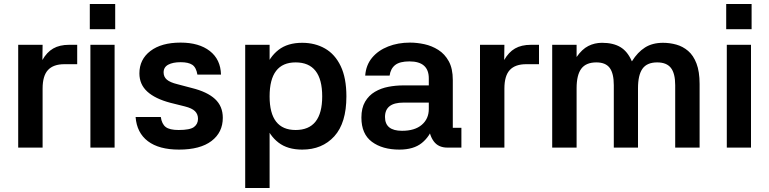

<svg xmlns="http://www.w3.org/2000/svg" viewBox="-20 -738 3844 960"><path d="M193 0H71V-514H193L192 -438Q214 -477 246 -495.5Q278 -514 326 -514H366V-417H302Q247 -417 220 -388Q193 -359 193 -295Z M553 -514V0H432V-514ZM429 -718H556V-592H429Z M967 -365Q961 -401 941.5 -414Q922 -427 883 -427Q844 -427 821 -414.5Q798 -402 798 -376Q798 -354 814 -340Q830 -326 867 -317L939 -298Q1016 -279 1055 -243Q1094 -207 1094 -149Q1094 -76 1037.5 -33Q981 10 875 10Q775 10 719.5 -32Q664 -74 658 -153H784Q789 -118 808.5 -103Q828 -88 873 -88Q930 -88 950 -103Q970 -118 970 -144Q970 -167 955 -182Q940 -197 904 -206L832 -224Q756 -244 716.5 -280Q677 -316 677 -371Q677 -441 732 -483Q787 -525 883 -525Q975 -525 1029 -483Q1083 -441 1085 -365Z M1328 -514V202H1206V-514ZM1491 10Q1418 10 1372.5 -25Q1327 -60 1306 -120Q1285 -180 1285 -256Q1285 -332 1306 -392.5Q1327 -453 1372.5 -488.5Q1418 -524 1491 -524Q1555 -524 1605 -495.5Q1655 -467 1683.5 -407.5Q1712 -348 1712 -256Q1712 -123 1651.5 -56.5Q1591 10 1491 10ZM1458 -88Q1591 -88 1591 -256Q1591 -426 1458 -426Q1328 -426 1328 -256Q1328 -88 1458 -88Z M2287 0H2217Q2172 0 2149 -31Q2126 -62 2124 -110H2147Q2130 -56 2089 -23Q2048 10 1977 10Q1892 10 1839.5 -29Q1787 -68 1787 -150Q1787 -198 1805.5 -229.5Q1824 -261 1854.5 -279Q1885 -297 1922 -304Q1959 -311 1996 -311H2124V-346Q2124 -431 2027 -431Q1979 -431 1956 -413Q1933 -395 1928 -360H1806Q1810 -413 1840.5 -449.5Q1871 -486 1920.5 -505.5Q1970 -525 2030 -525Q2065 -525 2102 -517Q2139 -509 2171.5 -488.5Q2204 -468 2224 -431.5Q2244 -395 2244 -338V-99H2287ZM1905 -153Q1905 -84 1990 -84Q2054 -84 2089 -114Q2124 -144 2124 -193V-225H1997Q1905 -225 1905 -153Z M2502 0H2380V-514H2502L2501 -438Q2523 -477 2555 -495.5Q2587 -514 2635 -514H2675V-417H2611Q2556 -417 2529 -388Q2502 -359 2502 -295Z M2741 -514H2863V-453Q2890 -492 2921.5 -508Q2953 -524 2990 -524Q3046 -524 3082 -502.5Q3118 -481 3139 -432H3140Q3168 -477 3205 -500.5Q3242 -524 3295 -524Q3329 -524 3361.5 -515Q3394 -506 3420.5 -483.5Q3447 -461 3462.5 -420.5Q3478 -380 3478 -318V0H3356V-312Q3356 -371 3334.5 -398.5Q3313 -426 3266 -426Q3215 -426 3192.5 -394.5Q3170 -363 3170 -297V0H3049V-312Q3049 -371 3028.5 -398.5Q3008 -426 2962 -426Q2910 -426 2886.5 -394.5Q2863 -363 2863 -297V0H2741Z M3735 -514V0H3614V-514ZM3611 -718H3738V-592H3611Z"/></svg>

Font: 42dot Sans
Style: Bold
Weight: 700
Designer: 42dot
Version: Version 1.000